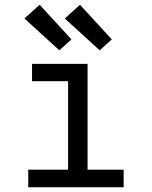

<svg xmlns="http://www.w3.org/2000/svg" viewBox="-20 -789 640 809"><path d="M99 0V-74H267V-447H115V-520H349V-74H501V0ZM400 -577 253 -711 317 -769 451 -623ZM230 -577 83 -711 147 -769 281 -623Z"/></svg>

Font: Zed Mono Extended
Style: Regular
Weight: 400
Width: 7
Monospace: yes
Designer: Belleve Invis
Foundry: Belleve Invis
Version: Version 1.0.0; ttfautohint (v1.8.4)